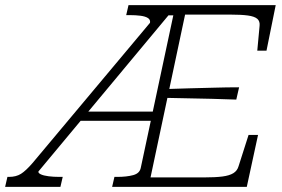

<svg xmlns="http://www.w3.org/2000/svg" viewBox="-69 -730 1102 750"><path d="M-40 -39H-34Q-6 -39 13 -51Q32 -63 58 -93L517 -641Q519 -653 509 -659.5Q499 -666 480 -668.5Q461 -671 436 -671H424L433 -710H1008L972 -532H936L945 -629Q947 -647 936 -656.5Q925 -666 899 -669.5Q873 -673 830 -673H654L519 -37H729Q772 -37 799.5 -40.5Q827 -44 842.5 -53.5Q858 -63 863 -81L902 -203H939L895 0H369L378 -39H389Q426 -39 451.5 -46Q477 -53 481 -75L608 -670H589L81 -60Q80 -54 90.5 -49Q101 -44 120.5 -41.5Q140 -39 163 -39H176L167 0H-49ZM249 -294H538L539 -258H224ZM573 -382Q622 -384 670.5 -385Q719 -386 768 -387.5Q817 -389 865 -389L854 -341Q806 -343 758 -344Q710 -345 662 -346Q614 -347 566 -348Z"/></svg>

Font: Roboto Serif Thin
Style: Italic
Weight: 250
Italic angle: -10°
Version: Version 1.007